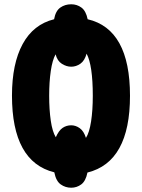

<svg xmlns="http://www.w3.org/2000/svg" viewBox="-20 -806 665 898"><path d="M389 1Q588 -48 588 -358Q588 -670 390 -716Q382 -755 361 -770.5Q340 -786 313 -786Q284 -786 262 -770.5Q240 -755 233 -716Q136 -692 86 -600Q36 -508 36 -359Q36 -49 234 0Q242 41 264 56.5Q286 72 313 72Q339 72 360 56.5Q381 41 389 1ZM210 -358Q210 -423 217.5 -474Q225 -525 240 -552Q248 -521 269.5 -507.5Q291 -494 313 -494Q336 -494 356 -508Q376 -522 385 -555Q414 -501 414 -358Q414 -290 406 -238Q398 -186 382 -161Q372 -193 353 -206.5Q334 -220 313 -220Q291 -220 273 -208Q255 -196 241 -164Q225 -190 217.5 -241.5Q210 -293 210 -358Z"/></svg>

Font: Noto Sans Display Condensed Black
Style: Regular
Weight: 900
Width: 3
Designer: Monotype Design team
Foundry: Monotype Imaging Inc.
Version: 1.000